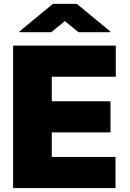

<svg xmlns="http://www.w3.org/2000/svg" viewBox="-20 -960 662 980"><path d="M46.9 0V-727.3H571V-568.2H244.3V-443.2H544V-284.1H244.3V-159.1H569.6V0ZM241.5 -795.5 311.1 -852.3 380.7 -795.5H542.6V-799.7L372.2 -940.3H250L79.5 -799.7V-795.5Z"/></svg>

Font: Inter UI Black
Style: Regular
Weight: 900
Designer: Rasmus Andersson
Foundry: rsms
Version: 3.2;8d6f07862